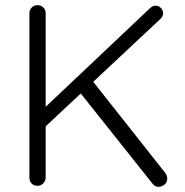

<svg xmlns="http://www.w3.org/2000/svg" viewBox="-20 -720 715 744"><path d="M594 4Q581 4 572 -7L288 -364L335 -411L621 -49Q628 -39 628 -28Q628 -12 616.5 -4Q605 4 594 4ZM583 -698Q595 -698 603.5 -689Q612 -680 612 -669Q612 -657 603 -648L149 -223L141 -291L561 -688Q571 -698 583 -698ZM125 0Q111 0 102.5 -9Q94 -18 94 -31V-669Q94 -682 103 -691Q112 -700 126 -700Q139 -700 148 -691Q157 -682 157 -669V-31Q156 -18 147 -9Q138 0 125 0Z"/></svg>

Font: Quicksand Light
Style: Regular
Weight: 400
Version: Version 3.004